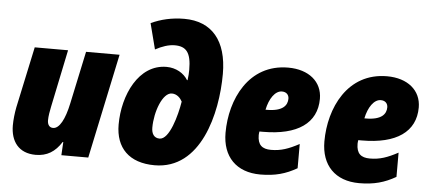

<svg xmlns="http://www.w3.org/2000/svg" viewBox="-52 -886 2269 1010"><g transform="rotate(5 1083.0 -380.5)"><path d="M166 10C225 10 268 -16 302 -70H305L301 0H443L560 -553H383L324 -276C306 -190 278 -139 245 -139C226 -139 215 -153 215 -177C215 -198 220 -227 225 -250L288 -553H112L43 -230C37 -199 33 -164 33 -134C33 -51 75 10 166 10Z M794 10C1037 10 1110 -289 1110 -500C1110 -675 1029 -771 883 -771C818 -771 759 -757 708 -733L743 -597C778 -616 813 -628 845 -628C906 -628 932 -597 932 -506C932 -491 931 -472 928 -451H925C904 -486 862 -511 812 -511C665 -511 587 -343 587 -187C587 -64 659 10 794 10ZM808 -132C778 -132 765 -155 765 -186C765 -270 803 -374 852 -374C880 -374 898 -353 907 -336C895 -262 860 -132 808 -132Z M1352 10C1430 10 1486 -6 1545 -40V-168C1489 -138 1449 -124 1397 -124C1350 -124 1326 -144 1326 -196C1326 -202 1327 -208 1328 -215H1347C1529 -215 1630 -285 1630 -414C1630 -504 1559 -563 1450 -563C1241 -563 1151 -369 1151 -193C1151 -67 1225 10 1352 10ZM1350 -332C1362 -391 1392 -435 1428 -435C1452 -435 1465 -420 1465 -400C1465 -365 1441 -332 1357 -332Z M1874 10C1952 10 2008 -6 2067 -40V-168C2011 -138 1971 -124 1919 -124C1872 -124 1848 -144 1848 -196C1848 -202 1849 -208 1850 -215H1869C2051 -215 2152 -285 2152 -414C2152 -504 2081 -563 1972 -563C1763 -563 1673 -369 1673 -193C1673 -67 1747 10 1874 10ZM1872 -332C1884 -391 1914 -435 1950 -435C1974 -435 1987 -420 1987 -400C1987 -365 1963 -332 1879 -332Z"/></g></svg>

Font: Noto Sans UI SemiCondensed Black
Style: Italic
Weight: 900
Width: 4
Italic angle: -372°
Designer: Monotype Design Team
Foundry: Monotype Imaging Inc.
Version: Version 1.901